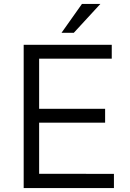

<svg xmlns="http://www.w3.org/2000/svg" viewBox="-20 -949 657 969"><path d="M99.5 0V-723H544V-653H177.5V-400H510.5V-330H177.5V-72L555 -71.5V0ZM393.5 -929H486.5L352.5 -783.5H290.5Z"/></svg>

Font: Public Sans Light
Style: Regular
Weight: 300
Designer: The Public Sans Project Authors: Dan O. Williams and USWDS (Libre Franklin designed by Pablo Impallari and Rodrigo Fuenz
Version: Version 1.007